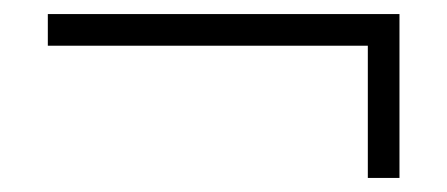

<svg xmlns="http://www.w3.org/2000/svg" viewBox="-20 -293 636 273"><path d="M503 -40H548V-273H48V-228H503Z"/></svg>

Font: Mluvka ExtraLight
Style: Regular
Weight: 200
Designer: Modified by Jiří Krblich, Original typeface by Gumpita Rahayu
Foundry: Gumpita Rahayu & Jiří Krblich
Version: Version 2.000;Glyphs 3.1.1 (3134)